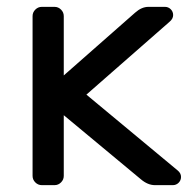

<svg xmlns="http://www.w3.org/2000/svg" viewBox="-20 -540 562 560"><path d="M374 -503Q393 -520 413 -520H461Q471 -520 478 -513Q485 -506 485 -496Q485 -485 474 -476L232 -264L498 -43Q508 -35 508 -24Q508 -14 501 -7Q494 0 484 0H432Q411 0 391 -17L166 -204V-27Q166 -16 158 -8Q150 0 139 0H102Q91 0 83 -8Q75 -16 75 -27V-493Q75 -504 83 -512Q91 -520 102 -520H139Q150 -520 158 -512Q166 -504 166 -493V-320Z"/></svg>

Font: Hezaedrus
Style: Regular
Weight: 400
Designer: Hubert & Fischer
Foundry: Hubert & Fischer
Version: Version 1.10;September 3, 2019;FontCreator 11.5.0.2425 64-bi